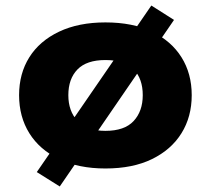

<svg xmlns="http://www.w3.org/2000/svg" viewBox="-20 -598 762 694"><path d="M361 11Q264 11 193.5 -23Q123 -57 86 -116.5Q49 -176 49 -254Q49 -332 86 -391Q123 -450 193.5 -483.5Q264 -517 361 -517Q460 -517 529.5 -483.5Q599 -450 636 -391Q673 -332 673 -254Q673 -176 636 -116.5Q599 -57 529.5 -23Q460 11 361 11ZM361 -125Q430 -125 463 -160.5Q496 -196 496 -254Q496 -313 463.5 -347Q431 -381 361 -381Q293 -381 260 -347Q227 -313 227 -254Q227 -196 260.5 -160.5Q294 -125 361 -125ZM196 76 113 24 527 -578 609 -526Z"/></svg>

Font: Nunito Sans 7pt SemiExpanded Black
Style: Regular
Weight: 900
Width: 6
Designer: Vernon Adams
Foundry: Vernon Adams
Version: Version 3.101;gftools[0.9.27]